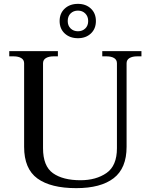

<svg xmlns="http://www.w3.org/2000/svg" viewBox="-20 -965 782 995"><path d="M289 -856Q289 -896 315.5 -920.5Q342 -945 384 -945Q425 -945 451 -920.5Q477 -896 477 -856Q477 -816 451 -791.5Q425 -767 384 -767Q342 -767 315.5 -791.5Q289 -816 289 -856ZM437 -856Q437 -880 422 -895Q407 -910 384 -910Q361 -910 346 -895.5Q331 -881 331 -856Q331 -832 346 -817.5Q361 -803 384 -803Q407 -803 422 -817.5Q437 -832 437 -856ZM105 -204V-637Q105 -655 90 -664Q75 -673 51 -673H28V-700H280V-673H257Q233 -673 218 -664Q203 -655 203 -637V-197Q203 -104 254.5 -67.5Q306 -31 397 -31Q478 -31 532 -68.5Q586 -106 586 -197V-637Q586 -655 571.5 -664Q557 -673 532 -673H510V-700H713V-673H690Q666 -673 651 -664Q636 -655 636 -637V-204Q636 -93 569 -41.5Q502 10 375 10Q243 10 174 -40Q105 -90 105 -204Z"/></svg>

Font: TavirajRegular
Style: Regular
Weight: 400
Designer: Katatrad Team
Foundry: CadsonDemak
Version: Version 1.000